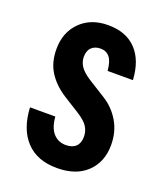

<svg xmlns="http://www.w3.org/2000/svg" viewBox="-106 -590 564 670"><g transform="rotate(20 176.5 -255.0)"><path d="M183 10Q109 10 68 -34Q27 -78 23 -157H117Q120 -117 138 -96.5Q156 -76 185 -76Q209 -76 222 -88.5Q235 -101 235 -125Q235 -144 225 -161Q215 -178 183 -198L124 -235Q84 -261 62 -296Q40 -331 40 -380Q40 -442 79 -481Q118 -520 182 -520Q249 -520 286.5 -480.5Q324 -441 328 -369H234Q231 -404 218.5 -419Q206 -434 185 -434Q164 -434 151.5 -422Q139 -410 139 -387Q139 -369 149.5 -352.5Q160 -336 188 -318L252 -278Q289 -255 311.5 -217Q334 -179 334 -130Q334 -67 294 -28.5Q254 10 183 10Z"/></g></svg>

Font: Instrument Sans Condensed SemiBold
Style: Regular
Weight: 600
Width: 3
Designer: Rodrigo Fuenzalida
Foundry: fragTYPE
Version: Version 1.000;gftools[0.9.28]